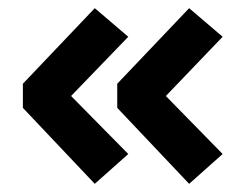

<svg xmlns="http://www.w3.org/2000/svg" viewBox="-20 -511 600 470"><path d="M525 -421 386 -276 525 -134 443 -61 267 -247V-306L443 -491ZM294 -421 154 -276 294 -134 212 -61 36 -247V-306L212 -491Z"/></svg>

Font: Rambla
Style: Bold
Weight: 700
Designer: Martin Sommaruga
Foundry: Martin Sommaruga
Version: Version 1.001